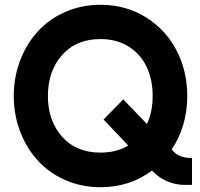

<svg xmlns="http://www.w3.org/2000/svg" viewBox="-20 -780 843 810"><path d="M790 -113.8V0H757.8Q722.2 0 686.8 -14.6Q651.4 -29.3 626 -56.2L621.1 -60.1Q527.3 9.8 403.8 9.8Q323.7 9.8 255.1 -20.5Q186.5 -50.8 139.2 -102.8Q91.8 -154.8 64.9 -225.3Q38.1 -295.9 38.1 -375Q38.1 -454.1 64.9 -524.7Q91.8 -595.2 139.2 -647.2Q186.5 -699.2 255.1 -729.5Q323.7 -759.8 403.8 -759.8Q509.8 -759.8 594 -708Q678.2 -656.2 724.1 -568.6Q770 -481 770 -375Q770 -248 704.1 -148.9L715.8 -137.2Q727.1 -126 745.4 -119.9Q763.7 -113.8 780.8 -113.8ZM403.8 -136.2Q471.7 -136.2 521 -166L417 -275.9L500 -360.8L600.1 -256.8Q624 -309.1 624 -375Q624 -443.8 598.6 -497.8Q573.2 -551.8 522.7 -583.5Q472.2 -615.2 403.8 -615.2Q301.3 -615.2 241.7 -547.6Q182.1 -480 182.1 -375Q182.1 -271 241.7 -203.6Q301.3 -136.2 403.8 -136.2Z"/></svg>

Font: Oakes Grotesk Bold
Style: Regular
Weight: 700
Designer: Samuel Oakes
Foundry: Samuel Oakes
Version: Version 1.000;PS 001.000;hotconv 1.0.88;makeotf.lib2.5.64775